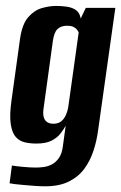

<svg xmlns="http://www.w3.org/2000/svg" viewBox="-20 -521 417 660"><path d="M135 119.4Q120.6 119.4 100.9 118.1Q81.2 116.7 62.2 115Q43.2 113.4 29.5 111.7Q15.9 110 12.9 109L21 48Q34.8 50.4 60.1 52.7Q85.4 55 103.4 55Q115.4 55 129.7 53.2Q144.1 51.4 158 44.3Q171.8 37.2 182.3 22.4Q192.9 7.6 196.1 -18.2L205.8 -89Q199.2 -76.6 188 -62.1Q176.8 -47.6 157.4 -37.6Q137.9 -27.5 104.4 -27.5Q84.3 -27.5 65.7 -31.7Q47 -35.9 34.2 -50.2Q21.5 -64.4 16.9 -94.5Q12.3 -124.7 19.7 -177.2L48.9 -387.8Q56.2 -438.1 77 -461.9Q97.7 -485.7 123.9 -493.2Q150 -500.6 172.5 -500.6Q193.5 -500.6 211 -497.8Q228.6 -495 241.2 -486.3Q253.8 -477.5 257.5 -457.5L275 -494H376.5L317.3 -73.5Q312.7 -38 301.6 -3.7Q290.5 30.7 270.3 58.5Q250 86.3 217.1 102.8Q184.3 119.4 135 119.4ZM163 -95.6Q180.4 -95.6 190.9 -104.3Q201.4 -113 207.6 -128.3Q213.8 -143.5 215.8 -161.2L250.5 -409.8Q248.1 -414.6 244.1 -419.7Q240 -424.8 232.2 -428.7Q224.5 -432.5 210 -432.5Q189.6 -432.5 177.5 -420.9Q165.5 -409.3 161.5 -378.6L129.6 -147Q127.3 -130 130 -119.7Q132.8 -109.4 138.3 -104.3Q143.7 -99.2 150.4 -97.4Q157 -95.6 163 -95.6Z"/></svg>

Font: Alumni Sans SC Thin
Style: Italic
Weight: 100
Italic angle: -8°
Designer: Robert E. Leuschke
Foundry: Robert E. Leuschke
Version: Version 1.016